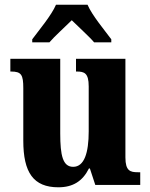

<svg xmlns="http://www.w3.org/2000/svg" viewBox="-20 -786 639 816"><path d="M117 -619V-606H190C211 -631 257 -672 285 -700C311 -674 363 -627 380 -606H453V-619C425 -657 371 -721 352 -766H218C199 -721 145 -657 117 -619ZM228 10C290 10 331 -16 358 -70H362L385 0H576V-54H566C534 -54 513 -59 513 -117V-536H303V-482H306C338 -482 357 -476 357 -419V-228C357 -136 338 -77 291 -77C247 -77 236 -125 236 -219V-536H24V-482H27C71 -482 79 -468 79 -411V-188C79 -53 122 10 228 10Z"/></svg>

Font: Noto Serif Devanagari Condensed ExtraBold
Style: Regular
Weight: 800
Width: 3
Designer: Universal Thirst, Indian Type Foundry and the Monotype Design Team
Foundry: Monotype Imaging Inc.
Version: Version 2.004